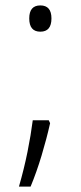

<svg xmlns="http://www.w3.org/2000/svg" viewBox="-20 -560 298 709"><path d="M129 -443Q88 -443 88 -492Q88 -540 129 -540Q170 -540 170 -492Q170 -443 129 -443ZM160 -116 165 -105Q152 -47 133.5 14.5Q115 76 93 129H50Q69 63 81.5 1Q94 -61 101 -116Z"/></svg>

Font: Noto Sans Gurmukhi Condensed Light
Style: Regular
Weight: 300
Width: 3
Designer: Jelle Bosma - Monotype Design Team
Foundry: Monotype Imaging Inc.
Version: Version 2.004; ttfautohint (v1.8.4.7-5d5b)